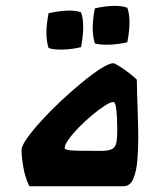

<svg xmlns="http://www.w3.org/2000/svg" viewBox="-20 -648 556 668"><path d="M388 -199Q388 -210 387 -236Q386 -262 383 -278Q380 -293 374 -293Q364 -293 344 -280Q324 -267 300 -247Q276 -227 254.5 -205Q233 -183 219 -163.5Q205 -144 205 -133Q205 -129 215.5 -126.5Q226 -124 253 -123.5Q280 -123 330 -123Q358 -123 370 -129.5Q382 -136 385 -152.5Q388 -169 388 -199ZM409 0Q362 0 303 0Q244 0 186 0Q128 0 82 0Q67 -32 61 -67Q55 -102 55 -126Q55 -140 74 -167Q93 -194 124.5 -228.5Q156 -263 193.5 -298Q231 -333 267 -362.5Q303 -392 331.5 -410Q360 -428 374 -428Q379 -428 395.5 -417.5Q412 -407 429.5 -393.5Q447 -380 456 -371Q456 -352 457 -323.5Q458 -295 459 -264Q460 -233 460.5 -207Q461 -181 461 -167Q461 -131 458 -92Q455 -53 444 -26.5Q433 0 409 0ZM149 -481Q142 -503 141.5 -531.5Q141 -560 149 -602Q185 -610 215 -611Q245 -612 262 -605Q277 -563 262 -484Q228 -476 196.5 -475.5Q165 -475 149 -481ZM310 -497Q303 -520 302.5 -548.5Q302 -577 310 -619Q346 -627 376 -627.5Q406 -628 423 -621Q438 -579 423 -501Q389 -493 357 -492.5Q325 -492 310 -497Z"/></svg>

Font: Ruwudu SemiBold
Style: Regular
Weight: 600
Designer: Becca Hirsbrunner Spalinger
Foundry: SIL International
Version: Version 3.000